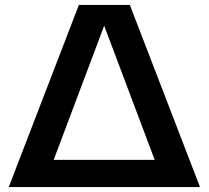

<svg xmlns="http://www.w3.org/2000/svg" viewBox="-20 -760 848 780"><path d="M15.5 0 300.5 -740H507.5L792.5 0ZM175.5 -50.5 165.5 -110.5H641L631 -50.5L395 -677.5H411.5Z"/></svg>

Font: Encode Sans SC Expanded SemiBold
Style: Regular
Weight: 600
Width: 7
Designer: Multiple Designers
Foundry: Impallari Type
Version: Version 3.002